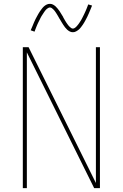

<svg xmlns="http://www.w3.org/2000/svg" viewBox="-20 -981 640 1001"><path d="M99 0V-735H129L480 -27V-735H501V0H471L120 -708V0ZM360 -813Q351 -813 343.5 -817Q336 -821 330 -826.5Q324 -832 319 -838.5Q314 -845 309.5 -852Q305 -859 300.5 -866.5Q296 -874 292 -881L291 -882Q289 -886 286 -891Q283 -896 280.5 -900.5Q278 -905 275 -909.5Q272 -914 269.5 -918Q267 -922 264 -925.5Q261 -929 257 -933Q253 -937 249 -939.5Q245 -942 240 -942Q236 -942 231.5 -939.5Q227 -937 224 -934.5Q221 -932 218 -928.5Q215 -925 211.5 -920Q208 -915 206.5 -912.5Q205 -910 203 -907Q201 -904 199 -901Q197 -898 195 -894.5Q193 -891 191 -887Q189 -883 187 -878.5Q185 -874 182.5 -869.5Q180 -865 178 -860.5Q176 -856 173.5 -850.5Q171 -845 169 -839.5Q167 -834 164.5 -828Q162 -822 160 -816L140 -823Q145 -834 149 -844Q153 -854 157 -863.5Q161 -873 165 -881Q169 -889 173 -896Q177 -903 180.5 -909.5Q184 -916 188 -921.5Q192 -927 197.5 -934.5Q203 -942 209 -947.5Q215 -953 223 -957Q231 -961 240 -961Q249 -961 256.5 -957Q264 -953 270 -947.5Q276 -942 281 -935.5Q286 -929 291 -922Q296 -915 300 -907.5Q304 -900 309 -893V-892Q311 -888 314 -883Q317 -878 319.5 -873.5Q322 -869 325 -864.5Q328 -860 330.5 -856.5Q333 -853 336 -849Q339 -845 343 -841.5Q347 -838 351 -835Q355 -832 360 -832Q364 -832 368.5 -834.5Q373 -837 376 -840Q379 -843 382 -846.5Q385 -850 388.5 -854.5Q392 -859 393.5 -861.5Q395 -864 397 -867Q399 -870 401 -873Q403 -876 405 -880Q407 -884 409 -887.5Q411 -891 413 -895.5Q415 -900 417.5 -904.5Q420 -909 422 -914Q424 -919 426.5 -924Q429 -929 431 -934.5Q433 -940 435.5 -946Q438 -952 440 -958L460 -952Q455 -940 451 -930Q447 -920 443 -911Q439 -902 435 -893.5Q431 -885 427 -878Q423 -871 419.5 -864.5Q416 -858 412 -852.5Q408 -847 402.5 -839.5Q397 -832 391 -827Q385 -822 377 -817.5Q369 -813 360 -813Z"/></svg>

Font: Iosevka Curly Thin Extended
Style: Regular
Weight: 100
Width: 7
Monospace: yes
Designer: Belleve Invis
Foundry: Belleve Invis
Version: Version 11.1.0; ttfautohint (v1.8.3)